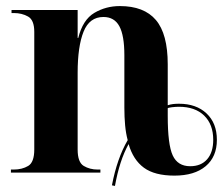

<svg xmlns="http://www.w3.org/2000/svg" viewBox="-20 -569 735 633"><path d="M349 42Q366 -47 401 -107Q395 -129 392.5 -156Q390 -183 390 -214V-387Q390 -452 373.5 -482.5Q357 -513 321 -513Q275 -513 255.5 -464.5Q236 -416 236 -329V-76Q236 -34 256 -22Q276 -10 302 -10H311V0H16V-10H25Q53 -10 73 -22Q93 -34 93 -76V-464Q93 -503 72.5 -514.5Q52 -526 26 -526H18V-536H236V-444H238Q253 -504 291 -526.5Q329 -549 375 -549Q455 -549 494 -503Q533 -457 533 -357V-222Q542 -225 551 -226Q560 -227 570 -227Q627 -227 661 -195Q695 -163 695 -108Q695 -52 658 -21Q621 10 555 10Q490 10 454.5 -16Q419 -42 404 -94Q374 -40 359 44ZM607 -21Q643 -21 663 -44Q683 -67 683 -108Q683 -159 653 -188Q623 -217 570 -217Q560 -217 547 -215.5Q534 -214 533 -212V-187Q533 -92 549.5 -56.5Q566 -21 607 -21Z"/></svg>

Font: Noto Serif Display SemiCondensed
Style: Bold
Weight: 700
Width: 4
Designer: Monotype Design Team
Foundry: Monotype Imaging Inc.
Version: Version 2.009